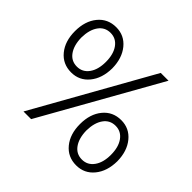

<svg xmlns="http://www.w3.org/2000/svg" viewBox="-171 -891 1081 1081"><g transform="rotate(45 369.5 -350.0)"><path d="M176 -345Q109 -345 68 -395Q27 -445 27 -525Q27 -605 68 -655Q109 -705 176 -705Q241 -705 282 -655Q323 -605 324 -525Q323 -445 282 -395Q241 -345 176 -345ZM176 -391Q220 -391 246.5 -427.5Q273 -464 273 -525Q273 -587 246.5 -623.5Q220 -660 176 -660Q131 -660 105 -623.5Q79 -587 78 -525Q79 -464 105 -427.5Q131 -391 176 -391ZM142 0 535 -700H597L203 0ZM566 5Q499 5 458 -45Q417 -95 417 -175Q417 -255 458 -305Q499 -355 566 -355Q631 -355 672 -305Q713 -255 714 -175Q713 -95 672 -45Q631 5 566 5ZM566 -41Q610 -41 636.5 -77.5Q663 -114 663 -175Q663 -237 636.5 -273.5Q610 -310 566 -310Q521 -310 495 -273.5Q469 -237 468 -175Q469 -114 495 -77.5Q521 -41 566 -41Z"/></g></svg>

Font: Red Hat Display
Style: Regular
Weight: 300
Designer: Pentagram, MCKL
Foundry: Pentagram, MCKL
Version: Version 1.023